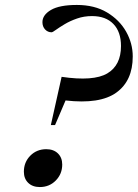

<svg xmlns="http://www.w3.org/2000/svg" viewBox="-20 -746 556 776"><path d="M290.5 -726Q362 -726 412.5 -695.8Q463 -665.5 489.8 -618Q516.5 -570.5 516.5 -518Q516.5 -419.5 450.2 -371.8Q384 -324 245 -340L202.5 -240.5H185.5L229 -435.5Q358 -416.5 413.5 -449.2Q469 -482 469 -560Q469 -617.5 438.2 -649.2Q407.5 -681 352 -681Q319.5 -681 291.5 -671.2Q263.5 -661.5 241.8 -648.5Q220 -635.5 206.2 -625.5Q192.5 -615.5 188.5 -615.5Q173 -615.5 162.2 -627Q151.5 -638.5 151.5 -656.5Q151.5 -685.5 186 -705.8Q220.5 -726 290.5 -726ZM167 -143Q196.5 -143 214 -126Q231.5 -109 231.5 -81Q231.5 -43 205.5 -16.5Q179.5 10 141 10Q111.5 10 94 -7Q76.5 -24 76.5 -52Q76.5 -90.5 102.5 -116.8Q128.5 -143 167 -143Z"/></svg>

Font: Newsreader 72pt Medium
Style: Italic
Weight: 500
Italic angle: -17°
Designer: Hugues Gentile
Foundry: Production Type
Version: Version 1.003; ttfautohint (v1.8.3)